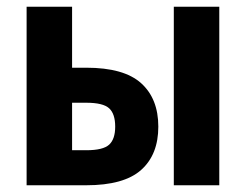

<svg xmlns="http://www.w3.org/2000/svg" viewBox="-20 -550 730 570"><path d="M59 -530H194V-349H236Q348 -349 399 -303Q450 -257 450 -174Q450 -91 399 -45.5Q348 0 236 0H59ZM236 -104Q286 -104 304 -120.5Q322 -137 322 -174Q322 -212 304 -228.5Q286 -245 236 -245H194V-104ZM496 -530H631V0H496Z"/></svg>

Font: 
Style: 㨦
Weight: 700
Designer: A.Korolkova, Vitaly Kuzmin
Foundry: ParaType Ltd
Version: Version 2.000